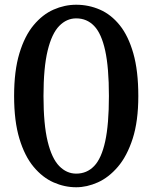

<svg xmlns="http://www.w3.org/2000/svg" viewBox="-20 -780 643 810"><path d="M39.5 -375Q39.5 -481 61.8 -554.8Q84 -628.5 121.8 -673.8Q159.5 -719 206 -739.5Q252.5 -760 301.5 -760Q354 -760 401.2 -739.5Q448.5 -719 485 -673.8Q521.5 -628.5 542.5 -554.8Q563.5 -481 563.5 -375Q563.5 -269 539.8 -195.2Q516 -121.5 477.2 -76.2Q438.5 -31 392.5 -10.5Q346.5 10 301.5 10Q252.5 10 206 -10.5Q159.5 -31 121.8 -76.2Q84 -121.5 61.8 -195.2Q39.5 -269 39.5 -375ZM163.5 -375Q163.5 -255.5 181 -183.5Q198.5 -111.5 229.8 -79.5Q261 -47.5 301.5 -47.5Q346.5 -47.5 377.2 -79.5Q408 -111.5 423.8 -183.5Q439.5 -255.5 439.5 -375Q439.5 -494.5 423.8 -566.5Q408 -638.5 377.2 -670.5Q346.5 -702.5 301.5 -702.5Q261 -702.5 229.8 -670.5Q198.5 -638.5 181 -566.5Q163.5 -494.5 163.5 -375Z"/></svg>

Font: Besley Medium
Style: Regular
Weight: 500
Designer: Owen Earl
Foundry: indestructible type*
Version: Version 2.001; ttfautohint (v1.8.3)